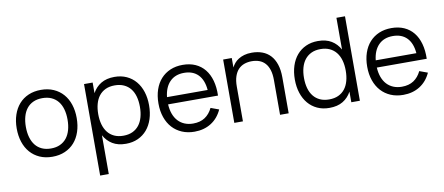

<svg xmlns="http://www.w3.org/2000/svg" viewBox="-79 -1046 3731 1612"><g transform="rotate(-10 1786.0 -240.0)"><path d="M295.5 15Q235.5 15 188 -6Q140.5 -27 107.5 -64.8Q74.5 -102.5 57.2 -155Q40 -207.5 40 -270.5Q40 -334 57.8 -386.5Q75.5 -439 108.5 -476.5Q141.5 -514 189 -534.5Q236.5 -555 295.5 -555Q356 -555 403.5 -534Q451 -513 484 -475.5Q517 -438 534.2 -385.8Q551.5 -333.5 551.5 -270.5Q551.5 -207 534 -154.2Q516.5 -101.5 483.5 -64Q450.5 -26.5 403 -5.8Q355.5 15 295.5 15ZM295.5 -55.5Q340 -55.5 373.2 -71Q406.5 -86.5 428.8 -114.5Q451 -142.5 462.2 -182.2Q473.5 -222 473.5 -270.5Q473.5 -320 462.2 -359.5Q451 -399 428.5 -426.8Q406 -454.5 372.8 -469.5Q339.5 -484.5 295.5 -484.5Q251 -484.5 217.8 -469.2Q184.5 -454 162.2 -425.8Q140 -397.5 129 -358Q118 -318.5 118 -270.5Q118 -221 129.5 -181.2Q141 -141.5 163.2 -113.5Q185.5 -85.5 218.8 -70.5Q252 -55.5 295.5 -55.5Z M661.5 240V-540H735V-449.5Q761.5 -499 808 -527Q854.5 -555 922.5 -555Q980 -555 1025.8 -534Q1071.5 -513 1103.2 -475.2Q1135 -437.5 1151.8 -385.2Q1168.5 -333 1168.5 -270.5Q1168.5 -207 1151.5 -154.2Q1134.5 -101.5 1102.5 -64Q1070.5 -26.5 1025 -5.8Q979.5 15 922.5 15Q854 15 808 -13Q762 -41 735 -90.5V240ZM912.5 -55.5Q957.5 -55.5 991 -71.2Q1024.5 -87 1046.5 -115.2Q1068.5 -143.5 1079.5 -183Q1090.5 -222.5 1090.5 -270.5Q1090.5 -319.5 1079.5 -359Q1068.5 -398.5 1046.2 -426.2Q1024 -454 990.5 -469.2Q957 -484.5 912.5 -484.5Q867 -484.5 833.8 -468.8Q800.5 -453 778.5 -424.8Q756.5 -396.5 745.8 -357.2Q735 -318 735 -270.5Q735 -222 746.2 -182.2Q757.5 -142.5 779.8 -114.2Q802 -86 835.2 -70.8Q868.5 -55.5 912.5 -55.5Z M1507 -54.5Q1567.5 -54.5 1608 -81.5Q1648.5 -108.5 1672.5 -158.5L1742 -133Q1709.5 -61.5 1648.8 -23.2Q1588 15 1507 15Q1448.5 15 1400.8 -5.2Q1353 -25.5 1319.2 -62.5Q1285.5 -99.5 1267 -152.2Q1248.5 -205 1248.5 -270Q1248.5 -335.5 1266.5 -388.2Q1284.5 -441 1318 -478Q1351.5 -515 1398.5 -535Q1445.5 -555 1504 -555Q1565 -555 1612 -534Q1659 -513 1691 -473.5Q1723 -434 1738.8 -377.5Q1754.5 -321 1752.5 -249.5H1327Q1329.5 -203.5 1343 -167.2Q1356.5 -131 1379.8 -106Q1403 -81 1435.2 -67.8Q1467.5 -54.5 1507 -54.5ZM1675 -311Q1668 -396.5 1624 -441.8Q1580 -487 1504 -487Q1428.5 -487 1383 -441Q1337.5 -395 1328.5 -311Z M2237.5 -296.5Q2237.5 -347 2226.2 -382.5Q2215 -418 2194.2 -440.8Q2173.5 -463.5 2144.8 -474Q2116 -484.5 2081 -484.5Q2046.5 -484.5 2017 -474Q1987.5 -463.5 1966.2 -441Q1945 -418.5 1933 -382.8Q1921 -347 1921 -296.5V0H1847.5V-540H1921V-459.5Q1930 -477.5 1944.2 -494.8Q1958.5 -512 1979.5 -525.2Q2000.5 -538.5 2028.5 -546.8Q2056.5 -555 2093.5 -555Q2142.5 -555 2182.5 -540.2Q2222.5 -525.5 2251 -495Q2279.5 -464.5 2295.2 -417.5Q2311 -370.5 2311 -306.5V0H2237.5Z M2918 -720V0H2845V-90.5Q2818 -40.5 2771.8 -12.8Q2725.5 15 2657 15Q2599.5 15 2554 -6Q2508.5 -27 2476.8 -64.8Q2445 -102.5 2428 -154.8Q2411 -207 2411 -269.5Q2411 -333.5 2428 -386Q2445 -438.5 2477 -476Q2509 -513.5 2554.5 -534.2Q2600 -555 2657 -555Q2726 -555 2772 -527Q2818 -499 2845 -449.5V-720ZM2667 -484.5Q2622 -484.5 2588.8 -468.8Q2555.5 -453 2533.2 -424.8Q2511 -396.5 2500 -357Q2489 -317.5 2489 -269.5Q2489 -221 2500.2 -181.2Q2511.5 -141.5 2533.8 -113.8Q2556 -86 2589.2 -70.8Q2622.5 -55.5 2667 -55.5Q2712.5 -55.5 2746 -71.2Q2779.5 -87 2801.5 -115.2Q2823.5 -143.5 2834.2 -183Q2845 -222.5 2845 -269.5Q2845 -318.5 2833.8 -358Q2822.5 -397.5 2800 -425.8Q2777.5 -454 2744.2 -469.2Q2711 -484.5 2667 -484.5Z M3286.5 -54.5Q3347 -54.5 3387.5 -81.5Q3428 -108.5 3452 -158.5L3521.5 -133Q3489 -61.5 3428.2 -23.2Q3367.5 15 3286.5 15Q3228 15 3180.2 -5.2Q3132.5 -25.5 3098.8 -62.5Q3065 -99.5 3046.5 -152.2Q3028 -205 3028 -270Q3028 -335.5 3046 -388.2Q3064 -441 3097.5 -478Q3131 -515 3178 -535Q3225 -555 3283.5 -555Q3344.5 -555 3391.5 -534Q3438.5 -513 3470.5 -473.5Q3502.5 -434 3518.2 -377.5Q3534 -321 3532 -249.5H3106.5Q3109 -203.5 3122.5 -167.2Q3136 -131 3159.2 -106Q3182.5 -81 3214.8 -67.8Q3247 -54.5 3286.5 -54.5ZM3454.5 -311Q3447.5 -396.5 3403.5 -441.8Q3359.5 -487 3283.5 -487Q3208 -487 3162.5 -441Q3117 -395 3108 -311Z"/></g></svg>

Font: Vela Sans
Style: Regular
Weight: 400
Designer: Principal design: Mikhail Sharanda - project Manrope.
Design modification: Ravid Balaliev
Foundry: Mikhail Sharanda
Version: Version 1.001;August 23, 2023;FontCreator 14.0.0.2901 64-bit